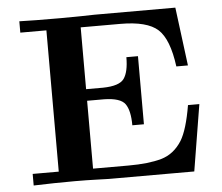

<svg xmlns="http://www.w3.org/2000/svg" viewBox="-50 -736 915 792"><g transform="rotate(-5 408.0 -340.0)"><path d="M58 0V-48H166V-633H58V-680Q115 -678 230 -678Q279 -678 320.5 -679Q362 -680 369 -680H704L735 -438H687Q672 -552 627.5 -592.5Q583 -633 472 -633H308V-377H378Q446 -378 465.5 -405.5Q485 -433 485 -494H533V-212H485Q485 -273 465.5 -300.5Q446 -328 378 -329H308V-48H455Q538 -48 591 -63Q644 -78 677 -130Q704 -174 721 -275H768L723 0H369Q362 0 320 -1.5Q278 -3 228 -3Q144 -3 58 0Z"/></g></svg>

Font: CMU Serif
Style: Bold
Weight: 700
Version: Version 0.7.0